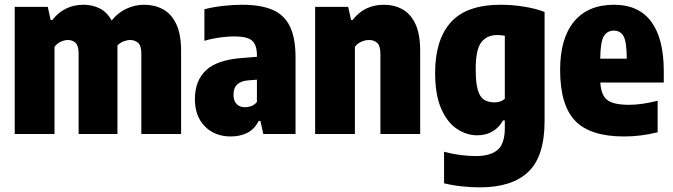

<svg xmlns="http://www.w3.org/2000/svg" viewBox="-20 -578 2901 828"><path d="M43.5 0V-548.5H186L198.5 -491.5H205.5Q256.5 -557.5 341 -557.5Q378 -557.5 409.8 -541.8Q441.5 -526 461.5 -489.5Q488 -523 524.8 -540.2Q561.5 -557.5 601.5 -557.5Q646.5 -557.5 682.5 -538.2Q718.5 -519 739.8 -475Q761 -431 761 -356.5V0H589.5V-347Q589.5 -380.5 575.8 -393Q562 -405.5 541.5 -405.5Q529 -405.5 513.5 -399.8Q498 -394 486.5 -382Q486.5 -374.5 486.5 -367V0H319V-347Q319 -380.5 306 -393Q293 -405.5 273 -405.5Q258.5 -405.5 241.8 -398Q225 -390.5 215 -375.5V0Z M975.5 10.5Q906.5 10.5 863.5 -33Q820.5 -76.5 820.5 -150.5Q820.5 -230.5 869.2 -275.8Q918 -321 1031 -328.5L1088 -333V-338.5Q1088 -384.5 1067 -402.8Q1046 -421 990 -421Q961 -421 927 -416.2Q893 -411.5 861.5 -402V-538Q897.5 -547.5 941 -552.5Q984.5 -557.5 1024 -557.5Q1104 -557.5 1155 -535.8Q1206 -514 1230.2 -464.2Q1254.5 -414.5 1254.5 -330.5V0H1115.5L1103 -56.5H1095.5Q1077 -20 1045.8 -4.8Q1014.5 10.5 975.5 10.5ZM987 -170Q987 -142.5 1000.8 -129Q1014.5 -115.5 1037 -115.5Q1049.5 -115.5 1063 -120.2Q1076.5 -125 1088 -138V-234.5L1052 -231.5Q987 -227 987 -170Z M1339 0V-548.5H1481.5L1494 -492H1501Q1551 -557.5 1635.5 -557.5Q1679.5 -557.5 1715 -538.2Q1750.5 -519 1771.2 -475.2Q1792 -431.5 1792 -358.5V0H1620.5V-345.5Q1620.5 -380 1607 -392.8Q1593.5 -405.5 1572 -405.5Q1555 -405.5 1538 -398Q1521 -390.5 1510.5 -376V0Z M2049 230Q2014.5 230 1973 225.8Q1931.5 221.5 1895 212.5V76.5Q1964.5 95 2033.5 95Q2095 95 2126 68.2Q2157 41.5 2157 -25.5V-58.5H2149Q2133 -28.5 2104.5 -11.5Q2076 5.5 2037.5 5.5Q1992.5 5.5 1950.8 -22Q1909 -49.5 1882.8 -109Q1856.5 -168.5 1856.5 -264Q1856.5 -406 1924 -481.8Q1991.5 -557.5 2140.5 -557.5Q2187 -557.5 2237.2 -549.8Q2287.5 -542 2328.5 -526.5V-56Q2328.5 96.5 2258.2 163.2Q2188 230 2049 230ZM2112 -136.5Q2140 -136.5 2157 -152V-424Q2150 -425 2141.2 -426Q2132.5 -427 2124.5 -427Q2080.5 -427 2056 -396.2Q2031.5 -365.5 2031.5 -279.5Q2031.5 -221 2040.5 -190.2Q2049.5 -159.5 2067.5 -148Q2085.5 -136.5 2112 -136.5Z M2671 10.5Q2525.5 10.5 2460.5 -57Q2395.5 -124.5 2395.5 -277Q2395.5 -412.5 2455.5 -485Q2515.5 -557.5 2628 -557.5Q2734.5 -557.5 2788.5 -484.5Q2842.5 -411.5 2842.5 -271.5V-222H2569Q2572 -167.5 2598.8 -146.8Q2625.5 -126 2693 -126Q2722.5 -126 2753.2 -130.8Q2784 -135.5 2816 -143.5V-7.5Q2776.5 2 2742.2 6.2Q2708 10.5 2671 10.5ZM2627.5 -446Q2599 -446 2584.2 -422.2Q2569.5 -398.5 2568.5 -325H2683Q2682.5 -398.5 2668.8 -422.2Q2655 -446 2627.5 -446Z"/></svg>

Font: Encode Sans Condensed Condensed ExtraBold
Style: Regular
Weight: 800
Width: 3
Designer: Multiple Designers
Foundry: Impallari Type
Version: Version 3.000; ttfautohint (v1.8.3) -l 8 -r 50 -G 200 -x 14 